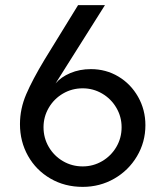

<svg xmlns="http://www.w3.org/2000/svg" viewBox="-20 -720 645 750"><path d="M58 -235Q58 -295 82.5 -352Q107 -409 154 -487L285 -700H390L197 -394Q218 -419 254.5 -434.5Q291 -450 335 -450Q394 -450 442.5 -421Q491 -392 519.5 -341.5Q548 -291 548 -231Q548 -165 515 -109.5Q482 -54 426 -22Q370 10 303 10Q233 10 177 -22.5Q121 -55 89.5 -111Q58 -167 58 -235ZM455 -223Q455 -264 434.5 -299Q414 -334 379 -354.5Q344 -375 303 -375Q261 -375 226 -354.5Q191 -334 170.5 -299Q150 -264 150 -223Q150 -181 170.5 -146Q191 -111 226 -90.5Q261 -70 303 -70Q344 -70 379 -90.5Q414 -111 434.5 -146Q455 -181 455 -223Z"/></svg>

Font: Goli
Style: Regular
Weight: 400
Designer: jaikishan Patel
Foundry: MagicType
Version: Version 1.000